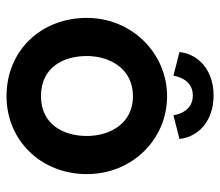

<svg xmlns="http://www.w3.org/2000/svg" viewBox="-62 -588 659 574"><g transform="rotate(90 267.0 -301.5)"><path d="M207 -491C207 -491 213 -549 266 -549C319 -549 325 -491 325 -491L396 -509C389 -569 339 -611 266 -611C193 -611 143 -569 136 -509ZM148 -232C148 -301 186 -370 268 -370C350 -370 387 -301 387 -232C387 -163 353 -95 268 -95C181 -95 148 -163 148 -232ZM34 -232C34 -96 131 8 268 8C401 8 501 -96 501 -232C501 -368 397 -472 268 -472C141 -472 34 -368 34 -232Z"/></g></svg>

Font: Hussar Tani
Style: Bold
Weight: 700
Foundry: Cannot Into Space Fonts
Version: Version 0.92